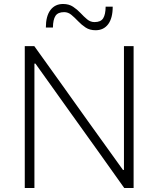

<svg xmlns="http://www.w3.org/2000/svg" viewBox="-20 -945 796 965"><path d="M104.5 0Q104.5 -60.5 104.5 -116.2Q104.5 -172 104.5 -237V-475Q104.5 -541 104.5 -597Q104.5 -653 104.5 -713H152.5Q224 -613.5 290.8 -520Q357.5 -426.5 422 -336L598 -91H603V-475Q603 -541 603 -597Q603 -653 603 -713H651.5Q651.5 -653 651.5 -597Q651.5 -541 651.5 -475V-237Q651.5 -172 651.5 -116.2Q651.5 -60.5 651.5 0H604.5Q545.5 -83.5 479.5 -175.8Q413.5 -268 334 -379L158 -625.5H153V-237Q153 -172 153 -116.2Q153 -60.5 153 0ZM460.5 -793Q431 -793 410.2 -806.8Q389.5 -820.5 372.5 -838.5Q355.5 -856.5 339 -870.2Q322.5 -884 302.5 -884Q271 -884 258.8 -865.2Q246.5 -846.5 246 -806.5H210.5Q210.5 -864 233.5 -894.5Q256.5 -925 297 -925Q326.5 -925 347.2 -911.2Q368 -897.5 384.8 -879.5Q401.5 -861.5 418 -847.8Q434.5 -834 455 -834Q486.5 -834 498.5 -853Q510.5 -872 511 -911.5H546.5Q546.5 -854 523.8 -823.5Q501 -793 460.5 -793Z"/></svg>

Font: Commissioner Thin ExtraLight
Style: Regular
Weight: 250
Version: Version 1.000